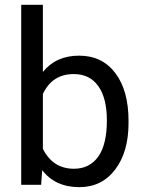

<svg xmlns="http://www.w3.org/2000/svg" viewBox="-20 -770 601 800"><path d="M515.6 -258.3V-266.1C515.6 -350.4 497.3 -416.8 460.7 -465.3C424.1 -513.8 373.7 -538.1 309.6 -538.1C245.4 -538.1 195.1 -515.5 158.7 -470.2V-750H68.4V0H151.4L155.8 -61C192.2 -13.8 243.8 9.8 310.5 9.8C373 9.8 422.9 -14.7 460 -63.7C497.1 -112.7 515.6 -177.6 515.6 -258.3ZM425.3 -268.6C425.3 -201.2 413.2 -150.7 389.2 -117.2C365.1 -83.7 331.4 -66.9 288.1 -66.9C229.5 -66.9 186.4 -94.6 158.7 -149.9V-378.4C184.7 -433.8 227.5 -461.4 287.1 -461.4C331.7 -461.4 365.9 -444.7 389.6 -411.1C413.4 -377.6 425.3 -330.1 425.3 -268.6Z"/></svg>

Font: Roboto1
Style: rg
Weight: 400
Designer: Google
Version: Version 2.137; 2017